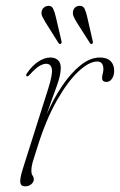

<svg xmlns="http://www.w3.org/2000/svg" viewBox="-20 -648 422 676"><path d="M74 -379.5Q70 -381.5 74.5 -389.5Q93 -417 115 -431.2Q137 -445.5 157.5 -445.5Q174 -445.5 184 -436.5Q194 -427.5 194 -408.5Q194 -382.5 178.2 -340.5Q162.5 -298.5 144.5 -245.5Q168 -300 198.8 -345.5Q229.5 -391 263.5 -418.2Q297.5 -445.5 332 -445.5Q357 -445.5 369.5 -432.8Q382 -420 382 -399Q382 -382 374.2 -370.8Q366.5 -359.5 355 -359.5Q339.5 -359.5 339.5 -373.5Q339.5 -381.5 341.8 -388.8Q344 -396 344 -404.5Q344 -431.5 322 -431.5Q294 -431.5 256.2 -396.5Q218.5 -361.5 180 -293.8Q141.5 -226 111 -128Q101.5 -98.5 96 -80.2Q90.5 -62 90.5 -46.5Q90.5 -35.5 94.8 -29.8Q99 -24 99 -16Q99 -7 90.2 0.5Q81.5 8 68.5 8Q53.5 8 51.5 -5.2Q49.5 -18.5 60 -52.5L150 -336.5Q166 -387.5 162.5 -405.5Q159 -423.5 142.5 -423.5Q132 -423.5 118.5 -415.5Q105 -407.5 85 -385.5Q77.5 -377.5 74 -379.5ZM176.5 -588.5 196.5 -503Q198 -496.5 194.5 -494Q190 -491.5 186 -496.5L139.5 -570.5Q133.5 -580.5 129.2 -589.2Q125 -598 126.5 -607.5Q128 -616 134.8 -621.5Q141.5 -627 150 -627.5Q162 -628 167.2 -617.2Q172.5 -606.5 176.5 -588.5ZM287 -588.5 306.5 -503Q308.5 -496.5 304.5 -494Q300 -491.5 296.5 -496.5L249.5 -570.5Q243.5 -580.5 239.5 -589.2Q235.5 -598 237 -607.5Q240.5 -626 260 -627.5Q272.5 -628 277.8 -617.2Q283 -606.5 287 -588.5Z"/></svg>

Font: Fraunces 72pt Thin
Style: Italic
Weight: 100
Italic angle: -16°
Version: Version 1.000;[b76b70a41]